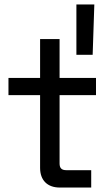

<svg xmlns="http://www.w3.org/2000/svg" viewBox="-20 -842 477 862"><path d="M248.5 0H389.5V-78H277.5C256 -78 247.5 -88 247.5 -108V-415H411V-492H247.5V-666.5H160V-492H18V-415H160V-88C160 -33.5 192 0 248.5 0ZM323 -822V-596H396L403.5 -822Z"/></svg>

Font: MCL Standard
Style: Regular
Weight: 400
Designer: Květoslav Bartoš
Foundry: Florian Karsten
Version: Version 1.001;Glyphs 3.2.3 (3260)